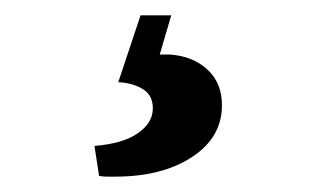

<svg xmlns="http://www.w3.org/2000/svg" viewBox="-20 -39 404 250"><path d="M203 -19 188 32Q191 32 194 32Q197 32 201 32Q231 34 250 51.5Q269 69 269 98Q269 140 230 165.5Q191 191 130 191Q124 191 119 191Q114 191 109 190L103 151Q140 148 159.5 134.5Q179 121 179 102Q179 85 166 77Q153 69 134 68L163 -19Z"/></svg>

Font: Yrsa SemiBold
Style: Regular
Weight: 600
Version: Version 2.004